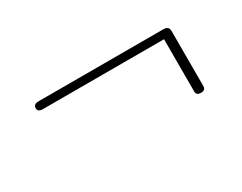

<svg xmlns="http://www.w3.org/2000/svg" viewBox="-38 -561 580 460"><g transform="rotate(-30 252.5 -330.5)"><path d="M60.5 -408Q60.5 -419 75 -419H419.5Q435 -419 435 -406V-253Q435 -242 422 -242Q409.5 -242 409.5 -253V-397.5H74.5Q60.5 -397.5 60.5 -408Z"/></g></svg>

Font: Fraunces 72pt Light
Style: Regular
Weight: 300
Version: Version 1.000;[0bf87f6ff]